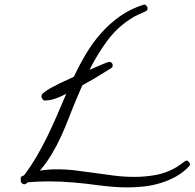

<svg xmlns="http://www.w3.org/2000/svg" viewBox="-20 -775 851 839"><path d="M810.5 -56.6Q810.5 -52.7 806.6 -48.8Q781.2 -21.5 749.5 -3.9Q717.8 13.7 683.1 24.4Q648.4 35.2 611.3 39.6Q574.2 43.9 539.1 43.9Q507.8 43.9 476.6 41.5Q445.3 39.1 414.1 35.2Q358.4 27.3 303.2 22.5Q248 17.6 191.4 17.6Q168.9 17.6 146.5 18.6Q124 19.5 101.6 21.5Q98.6 24.4 94.7 27.3Q90.8 30.3 85.9 30.3Q80.1 30.3 75.2 25.4Q70.3 20.5 70.3 13.7Q70.3 10.7 71.3 8.8Q71.3 7.8 70.8 7.3Q70.3 6.8 70.3 4.9Q70.3 -2 75.2 -4.4Q80.1 -6.8 85 -8.8Q115.2 -48.8 140.6 -92.3Q166 -135.7 188 -181.2Q210 -226.6 230 -272.9Q250 -319.3 269.5 -365.2L257.8 -359.4Q239.3 -349.6 217.8 -342.8Q196.3 -335.9 174.8 -335.9Q169.9 -335.9 165.5 -341.8Q161.1 -347.7 161.1 -353.5Q161.1 -354.5 161.6 -357.4Q162.1 -360.4 163.1 -362.3Q173.8 -374 192.9 -385.3Q211.9 -396.5 226.6 -403.3Q234.4 -408.2 255.4 -417.5Q276.4 -426.8 302.7 -439.5Q327.1 -491.2 356.4 -540.5Q385.7 -589.8 422.9 -631.3Q460 -672.9 505.9 -705.1Q551.8 -737.3 609.4 -754.9H611.3Q616.2 -754.9 620.6 -749Q625 -743.2 625 -738.3Q625 -730.5 618.2 -726.6Q598.6 -716.8 582 -710Q565.4 -703.1 545.9 -689.5Q487.3 -650.4 445.3 -592.3Q403.3 -534.2 371.1 -469.7Q404.3 -484.4 428.7 -494.6Q453.1 -504.9 458 -504.9Q463.9 -504.9 468.3 -500Q472.7 -495.1 472.7 -490.2Q472.7 -483.4 468.8 -479.5Q461.9 -474.6 454.6 -470.2Q447.3 -465.8 439.5 -460.9Q390.6 -429.7 339.8 -402.3Q334 -388.7 328.1 -375Q322.3 -361.3 316.4 -347.7Q298.8 -306.6 282.7 -264.6Q266.6 -222.7 248 -181.6Q229.5 -140.6 206.5 -102.1Q183.6 -63.5 154.3 -29.3Q190.4 -35.2 228.5 -35.2Q270.5 -35.2 313 -29.8Q355.5 -24.4 397.5 -18.6Q439.5 -12.7 481.4 -7.3Q523.4 -2 566.4 -2Q615.2 -2 662.1 -10.7Q709 -19.5 752 -44.9Q761.7 -50.8 770 -57.1Q778.3 -63.5 788.1 -70.3Q791 -73.2 794.9 -73.2Q799.8 -73.2 805.2 -67.4Q810.5 -61.5 810.5 -56.6Z"/></svg>

Font: Calligraffiti
Style: Regular
Weight: 400
Designer: Dathan Boardman
Foundry: Open Window
Version: Version 1.000